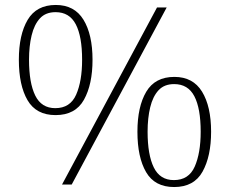

<svg xmlns="http://www.w3.org/2000/svg" viewBox="-20 -744 927 774"><path d="M230 0 613 -714H652L269 0ZM204 -280Q126 -280 91 -340Q56 -400 56 -503Q56 -604 91.5 -664Q127 -724 205 -724Q280 -724 316.5 -664.5Q353 -605 353 -503Q353 -404 318.5 -342Q284 -280 204 -280ZM203 -308Q263 -308 287 -362.5Q311 -417 311 -503Q311 -597 285.5 -646Q260 -695 204 -695Q164 -695 141 -670Q118 -645 107.5 -601.5Q97 -558 97 -503Q97 -410 122 -359Q147 -308 203 -308ZM682 10Q604 10 569 -50Q534 -110 534 -213Q534 -314 569.5 -374Q605 -434 683 -434Q758 -434 794.5 -374.5Q831 -315 831 -213Q831 -114 796.5 -52Q762 10 682 10ZM681 -18Q741 -18 765 -72.5Q789 -127 789 -213Q789 -307 763.5 -356Q738 -405 682 -405Q642 -405 619 -380Q596 -355 585.5 -311.5Q575 -268 575 -213Q575 -120 600 -69Q625 -18 681 -18Z"/></svg>

Font: Noto Serif Hentaigana ExtraLight
Style: Regular
Weight: 200
Designer: Kazuhiro Yamada
Foundry: nipponia
Version: Version 1.000